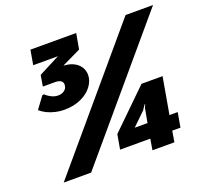

<svg xmlns="http://www.w3.org/2000/svg" viewBox="-121 -843 1051 986"><g transform="rotate(-20 404.5 -350.0)"><path d="M66 0 659 -700H809L216 0ZM103 -372Q82 -383 69 -395L117 -460H127Q134 -452 146 -445Q169 -430 192 -430Q213 -430 226.5 -440Q240 -450 242 -465Q245 -481 235 -490.5Q225 -500 200 -500H134L144 -560L260 -620H125L139 -700H389L374 -615L270 -565Q319 -562 346 -537.5Q373 -513 373 -477Q373 -446 351.5 -416.5Q330 -387 290 -368.5Q250 -350 198 -350Q149 -350 103 -372ZM551 0 561 -60H396L410 -140L615 -340H730L695 -140H740L726 -60H681L671 0ZM575 -140 587 -205Q587 -212 592 -224L597 -235H593Q589 -227 586 -224Q577 -208 571 -204L505 -140Z"/></g></svg>

Font: Scada
Style: Bold Italic
Weight: 700
Italic angle: -10°
Version: Version 4.000